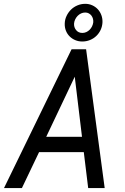

<svg xmlns="http://www.w3.org/2000/svg" viewBox="-35 -963 642 983"><path d="M296.4 -841.8Q296.9 -862.8 305.7 -881.3Q314.5 -899.9 328.6 -913.8Q342.8 -927.7 361.6 -935.5Q380.4 -943.4 401.4 -943.4Q420.9 -943.4 437.5 -935.8Q454.1 -928.2 465.8 -915.5Q477.5 -902.8 483.9 -885.7Q490.2 -868.7 489.7 -849.6Q488.8 -828.6 480.5 -810.5Q472.2 -792.5 458.3 -779.1Q444.3 -765.6 425.8 -758.1Q407.2 -750.5 386.2 -750.5Q366.7 -750.5 350.1 -757.6Q333.5 -764.6 321.3 -776.9Q309.1 -789.1 302.5 -805.7Q295.9 -822.3 296.4 -841.8ZM344.2 -843.3Q342.8 -823.7 354.5 -809.1Q366.2 -794.4 386.7 -794.4Q397.5 -794.4 407 -798.8Q416.5 -803.2 424.1 -810.8Q431.6 -818.4 436.3 -828.1Q440.9 -837.9 442.4 -848.1Q443.4 -857.9 440.9 -866.9Q438.5 -876 433.1 -883.1Q427.7 -890.1 419.7 -894.5Q411.6 -898.9 401.4 -898.9Q390.1 -898.9 380.1 -894.3Q370.1 -889.6 362.5 -881.8Q355 -874 350.1 -864Q345.2 -854 344.2 -843.3ZM394 -184.1H165L77.1 0H-14.6L331.5 -710.9H405.8L501 0H416.5ZM201.7 -262.7H384.8L347.7 -570.3Z"/></svg>

Font: TypoPRO Roboto Mono
Style: Italic
Weight: 400
Designer: Google
Version: Version 2.000986; 2015; ttfautohint (v1.3)